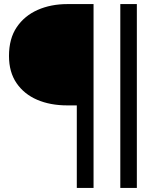

<svg xmlns="http://www.w3.org/2000/svg" viewBox="-20 -720 781 940"><path d="M356 200V-204H310Q226 -204 162 -231.5Q98 -259 61 -313Q24 -367 24 -446Q24 -531 62 -587Q100 -643 164.5 -671.5Q229 -700 310 -700H438V200ZM569 200V-700H650V200Z"/></svg>

Font: SUSE
Style: Regular
Weight: 400
Designer: Rene Bieder
Foundry: SUSE
Version: Version 1.000